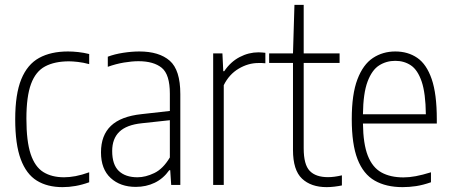

<svg xmlns="http://www.w3.org/2000/svg" viewBox="-20 -760 1852 789"><path d="M237 9Q174.5 9 131.2 -17.8Q88 -44.5 65.2 -105.8Q42.5 -167 42.5 -270Q42.5 -373.5 67.5 -434.5Q92.5 -495.5 140.8 -522Q189 -548.5 259.5 -548.5Q279.5 -548.5 302 -546Q324.5 -543.5 346.5 -538V-496.5Q322.5 -503 300.2 -505.5Q278 -508 264 -508Q204.5 -508 165.5 -487.2Q126.5 -466.5 107.5 -415Q88.5 -363.5 88.5 -272.5Q88.5 -179.5 106 -127Q123.5 -74.5 158 -53Q192.5 -31.5 243.5 -31.5Q265 -31.5 290.5 -36.2Q316 -41 346.5 -52V-11Q317.5 -0.5 290.5 4.2Q263.5 9 237 9Z M538 8Q474.5 8 434.8 -28.5Q395 -65 395 -134Q395 -204 436 -243Q477 -282 562 -291L678 -304V-375Q678 -454 644.8 -481.2Q611.5 -508.5 549 -508.5Q522.5 -508.5 489.5 -503Q456.5 -497.5 423 -485.5V-527Q450.5 -537.5 486 -543Q521.5 -548.5 552.5 -548.5Q634 -548.5 677.5 -510.5Q721 -472.5 721 -373.5V0H683.5L679.5 -60.5H675.5Q651 -26 615.8 -9Q580.5 8 538 8ZM441 -139.5Q441 -83.5 468.2 -57.5Q495.5 -31.5 545 -31.5Q578 -31.5 614 -48.8Q650 -66 678 -113V-266L562.5 -253.5Q500 -247 470.5 -218.5Q441 -190 441 -139.5Z M856 0V-540.5H894L897.5 -467.5H901.5Q927.5 -506 964.8 -525.5Q1002 -545 1042.5 -545Q1051.5 -545 1058.5 -544.2Q1065.5 -543.5 1070.5 -543V-500Q1062.5 -501 1056.2 -501Q1050 -501 1041 -501Q1000 -501 960.8 -477.8Q921.5 -454.5 899.5 -410V0Z M1322.5 9Q1258 9 1221 -26Q1184 -61 1184 -143.5V-501.5H1086V-540.5H1184L1190 -740H1228V-540.5H1375.5V-501.5H1228V-150.5Q1228 -83.5 1252.8 -57.8Q1277.5 -32 1328 -32Q1353 -32 1385 -39.5V2Q1371 5 1354.2 7Q1337.5 9 1322.5 9Z M1634.5 9Q1566.5 9 1519.8 -17.8Q1473 -44.5 1449.2 -105.8Q1425.5 -167 1425.5 -270.5Q1425.5 -373 1448.8 -434Q1472 -495 1512.5 -521.8Q1553 -548.5 1604.5 -548.5Q1656.5 -548.5 1694.8 -522.2Q1733 -496 1754 -435Q1775 -374 1775 -270V-252.5H1471.5Q1472.5 -168.5 1491.5 -120.2Q1510.5 -72 1547.2 -51.5Q1584 -31 1638 -31Q1661.5 -31 1688.5 -36Q1715.5 -41 1751 -52V-11Q1718 0.5 1689.8 4.8Q1661.5 9 1634.5 9ZM1604.5 -510Q1567.5 -510 1538 -491.2Q1508.5 -472.5 1490.5 -424.8Q1472.5 -377 1471.5 -290.5H1730Q1729 -377 1712.8 -424.8Q1696.5 -472.5 1668.8 -491.2Q1641 -510 1604.5 -510Z"/></svg>

Font: Encode Sans Cnd XLt
Style: Regular
Weight: 200
Width: 3
Designer: Multiple Designers
Foundry: Impallari Type
Version: Version 3.002; ttfautohint (v1.8.3) -l 8 -r 50 -G 200 -x 14 